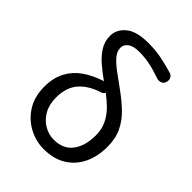

<svg xmlns="http://www.w3.org/2000/svg" viewBox="-232 -927 1058 1058"><g transform="rotate(45 297.0 -398.0)"><path d="M300 13Q239 13 183.5 -16.5Q128 -46 93.5 -101Q59 -156 59 -233Q59 -303 86 -352.5Q113 -402 159 -433.5Q205 -465 262 -484Q267 -486 271 -486Q231 -514 196 -544Q161 -574 139 -609Q117 -644 117 -687Q117 -737 160 -773Q203 -809 295 -809Q346 -809 390 -801Q434 -793 493 -776Q508 -772 515 -758.5Q522 -745 517 -728Q513 -713 499.5 -706.5Q486 -700 470 -704Q412 -724 373 -731.5Q334 -739 294 -739Q247 -739 225.5 -722Q204 -705 204 -682Q204 -653 226.5 -627Q249 -601 286 -574Q323 -547 367 -515Q414 -481 453.5 -443.5Q493 -406 516.5 -358Q540 -310 540 -245Q540 -168 511.5 -110Q483 -52 429.5 -19.5Q376 13 300 13ZM322 -449Q320 -440 306 -433Q230 -410 188.5 -363Q147 -316 147 -236Q147 -182 169 -143.5Q191 -105 226.5 -84Q262 -63 302 -63Q376 -63 413 -112.5Q450 -162 450 -244Q450 -291 432.5 -327.5Q415 -364 386 -393.5Q357 -423 322 -449Z"/></g></svg>

Font: Chiron GoRound TC
Style: Regular
Weight: 400
Designer: Ryoko NISHIZUKA 西塚涼子 (kana, bopomofo & ideographs); Paul D. Hunt (Latin, Greek & Cyrillic); Sandoll Communications 산돌커뮤니
Foundry: Adobe
Version: Version 1.000;hotconv 1.1.1;makeotfexe 2.6.0